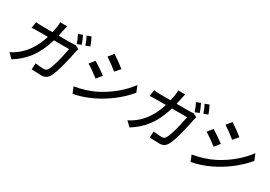

<svg xmlns="http://www.w3.org/2000/svg" viewBox="19 -1723 3786 2694"><g transform="rotate(30 1912.0 -376.0)"><path d="M79.5 -28.1Q135.7 -55.4 184.5 -92.9Q233.3 -130.3 271.8 -173.3Q310.4 -216.3 342.5 -267.4Q374.6 -318.5 398.1 -371.8Q421.5 -425.1 439.3 -484H294.4Q227.6 -484 177.6 -480.1L193.9 -579.9Q248.6 -573.9 309.3 -573.9H463.1Q473 -615.8 481.2 -665.1Q484 -681.1 486 -706.5Q487.9 -731.9 487.9 -747.9H599.8Q593.4 -723.4 581.3 -666.9Q577.8 -649.5 571.2 -618.1Q564.6 -586.6 562.1 -573.9H768.1Q800.4 -573.9 834.9 -578.8L895.6 -546.9Q888.1 -525.6 881.4 -497.9Q872.2 -449.6 860.1 -395.8Q848 -342 829.5 -267.8Q811.1 -193.5 789.2 -130.3Q767.4 -67.1 747.5 -34.1Q726.9 -0.7 697.8 15.1Q668.7 30.9 626.1 30.9Q583.8 30.9 471.2 24.1L476.6 -76Q562.1 -65 612.6 -65Q634.6 -65 648.3 -72.4Q661.9 -79.9 673.3 -98Q693.2 -128.6 716.4 -204.2Q739.7 -279.8 756 -352.6Q772.4 -425.4 782.3 -484H537.3Q507.8 -384.9 470.3 -305.9Q432.9 -226.9 385.1 -163.5Q337.4 -100.1 282 -50.4Q226.6 -0.7 155.5 44ZM840.2 -598Q829.5 -630.3 814.3 -667.6Q799 -704.9 784.8 -730.1L851.9 -756Q865.4 -730.1 881.6 -691.6Q897.7 -653.1 907.3 -625ZM957.7 -639.9Q927.2 -725.9 900.6 -771L966.6 -796.2Q980.8 -770.2 997.9 -731.5Q1014.9 -692.8 1024.1 -665.8Z M1370 -745Q1409.8 -719.8 1469.6 -676.3Q1529.5 -632.8 1559.3 -608L1489 -525.9Q1456.3 -553.3 1398.6 -595.7Q1340.9 -638.1 1301.8 -663ZM1099.4 -62.9Q1185.4 -77.1 1273.6 -104.6Q1361.9 -132.1 1440.3 -171.9Q1570.3 -239.3 1680 -331.5Q1789.8 -423.7 1865.4 -527L1906.2 -425.1Q1812.5 -311.8 1686.4 -216.3Q1560.4 -120.7 1418.5 -55.2Q1276.6 10.3 1139.2 35.2ZM1188.2 -528.1Q1229 -503.9 1290 -462.4Q1350.9 -420.8 1380.7 -397L1311.8 -312.1Q1273.1 -342.7 1216.3 -382.6Q1159.4 -422.6 1120.4 -445Z M1991.5 -28.1Q2047.6 -55.4 2096.4 -92.9Q2145.2 -130.3 2183.8 -173.3Q2222.3 -216.3 2254.4 -267.4Q2286.6 -318.5 2310 -371.8Q2333.5 -425.1 2351.2 -484H2206.3Q2139.6 -484 2089.5 -480.1L2105.8 -579.9Q2160.5 -573.9 2221.2 -573.9H2375Q2384.9 -615.8 2393.1 -665.1Q2396 -681.1 2397.9 -706.5Q2399.9 -731.9 2399.9 -747.9H2511.7Q2505.3 -723.4 2493.3 -666.9Q2489.7 -649.5 2483.1 -618.1Q2476.6 -586.6 2474.1 -573.9H2680Q2712.4 -573.9 2746.8 -578.8L2807.5 -546.9Q2800.1 -525.6 2793.3 -497.9Q2784.1 -449.6 2772 -395.8Q2759.9 -342 2741.5 -267.8Q2723 -193.5 2701.2 -130.3Q2679.3 -67.1 2659.4 -34.1Q2638.8 -0.7 2609.7 15.1Q2580.6 30.9 2538 30.9Q2495.7 30.9 2383.2 24.1L2388.5 -76Q2474.1 -65 2524.5 -65Q2546.5 -65 2560.2 -72.4Q2573.9 -79.9 2585.2 -98Q2605.1 -128.6 2628.4 -204.2Q2651.6 -279.8 2668 -352.6Q2684.3 -425.4 2694.2 -484H2449.2Q2419.7 -384.9 2382.3 -305.9Q2344.8 -226.9 2297.1 -163.5Q2249.3 -100.1 2193.9 -50.4Q2138.5 -0.7 2067.5 44ZM2752.1 -598Q2741.5 -630.3 2726.2 -667.6Q2710.9 -704.9 2696.7 -730.1L2763.8 -756Q2777.3 -730.1 2793.5 -691.6Q2809.7 -653.1 2819.2 -625ZM2869.7 -639.9Q2839.1 -725.9 2812.5 -771L2878.6 -796.2Q2892.8 -770.2 2909.8 -731.5Q2926.8 -692.8 2936.1 -665.8Z M3282 -745Q3321.7 -719.8 3381.6 -676.3Q3441.4 -632.8 3471.2 -608L3400.9 -525.9Q3368.3 -553.3 3310.5 -595.7Q3252.8 -638.1 3213.8 -663ZM3011.4 -62.9Q3097.3 -77.1 3185.5 -104.6Q3273.8 -132.1 3352.3 -171.9Q3482.2 -239.3 3592 -331.5Q3701.7 -423.7 3777.3 -527L3818.2 -425.1Q3724.4 -311.8 3598.4 -216.3Q3472.3 -120.7 3330.4 -55.2Q3188.6 10.3 3051.1 35.2ZM3100.1 -528.1Q3141 -503.9 3201.9 -462.4Q3262.8 -420.8 3292.6 -397L3223.7 -312.1Q3185 -342.7 3128.2 -382.6Q3071.4 -422.6 3032.3 -445Z"/></g></svg>

Font: Karasuma Gothic
Style: Medium Italic
Weight: 500
Italic angle: 9.39998°
Designer: Rasmus Andersson / Ryoko Nishizuka
Foundry: Genbu
Version: Version 1.00